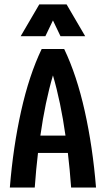

<svg xmlns="http://www.w3.org/2000/svg" viewBox="-20 -846 478 866"><path d="M286.1 -156.2H151.4Q142.6 -83 136.7 0H24.4Q39.1 -182.6 75.2 -344.7Q111.3 -506.8 168 -625H269.5Q326.2 -506.8 362.3 -344.7Q398.4 -182.6 413.1 0H300.8Q294.9 -83 286.1 -156.2ZM275.4 -234.4Q253.9 -386.7 218.8 -505.9Q183.6 -386.7 162.1 -234.4ZM364.3 -682.6H252.9L218.8 -753.9L184.6 -682.6H73.2L157.2 -826.2H280.3Z"/></svg>

Font: Sudo
Style: Bold
Weight: 700
Monospace: yes
Designer: Jens Kutilek
Foundry: Jens Kutilek
Version: Version 0.040